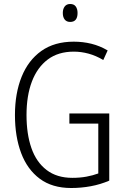

<svg xmlns="http://www.w3.org/2000/svg" viewBox="-20 -933 630 963"><path d="M328 -364H528V-27Q484 -8 435.5 1Q387 10 337 10Q242 10 179.5 -36.5Q117 -83 86 -165.5Q55 -248 55 -356Q55 -465 88.5 -548Q122 -631 187.5 -677.5Q253 -724 350 -724Q396 -724 438.5 -713.5Q481 -703 520 -680L498 -632Q461 -654 424 -664Q387 -674 350 -674Q272 -674 219.5 -634.5Q167 -595 140 -524Q113 -453 113 -356Q113 -261 137.5 -190.5Q162 -120 213.5 -80.5Q265 -41 343 -41Q381 -41 413.5 -47Q446 -53 473 -63V-313H328ZM332 -913Q351 -913 360 -900.5Q369 -888 369 -868Q369 -823 332 -823Q314 -823 304.5 -835Q295 -847 295 -868Q295 -888 304.5 -900.5Q314 -913 332 -913Z"/></svg>

Font: Noto Sans Gurmukhi Condensed Light
Style: Regular
Weight: 300
Width: 3
Designer: Jelle Bosma - Monotype Design Team
Foundry: Monotype Imaging Inc.
Version: Version 2.004; ttfautohint (v1.8.4.7-5d5b)